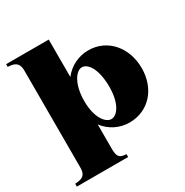

<svg xmlns="http://www.w3.org/2000/svg" viewBox="-200 -861 1177 1222"><g transform="rotate(-30 388.0 -250.0)"><path d="M14 179V200H391V179C355 176 327 175 327 107V-76C371 -18 438 15 510 15C649 15 749 -94 749 -247C749 -399 650 -515 510 -515C438 -515 371 -482 327 -425V-700H14V-680C53 -678 94 -672 94 -607V107C94 174 52 176 14 179ZM327 -247C327 -374 379 -442 421 -442C463 -442 511 -381 511 -247C511 -122 462 -62 420 -62C378 -62 327 -125 327 -247Z"/></g></svg>

Font: Sprat Black
Style: Regular
Weight: 900
Designer: Ethan Nakache
Foundry: Collletttivo
Version: Version 2.000;Glyphs 3.2 (3217)